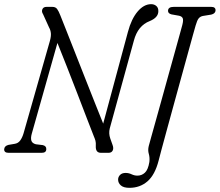

<svg xmlns="http://www.w3.org/2000/svg" viewBox="-24 -733 1054 921"><path d="M128.5 -92Q122.5 -71 126.5 -58.2Q130.5 -45.5 148 -41L181 -37Q198.5 -33 198 -18Q198 0 176.5 0H17Q-4.5 0 -4 -17Q-3 -33 16.5 -38L46 -43Q63 -45.5 73 -59.2Q83 -73 89 -93.5L215 -535.5Q221.5 -558.5 220 -573.8Q218.5 -589 211.5 -601L182.5 -665Q174.5 -677 179.2 -688.5Q184 -700 199 -700H227.5Q242.5 -700 250 -689.8Q257.5 -679.5 265.5 -659Q274 -637.5 292.5 -591Q311 -544.5 334.8 -483.8Q358.5 -423 384 -358.8Q409.5 -294.5 432.2 -237Q455 -179.5 471 -140L589.5 -579.5Q606 -642 636 -677.5Q666 -713 701 -713Q716 -713 726 -704.2Q736 -695.5 735.5 -679Q735.5 -649 694.5 -632Q637 -610 618 -537.5L502.5 -117Q496.5 -93 505 -68.5L516 -37.5Q522 -21.5 516.5 -10.8Q511 0 497 0H460Q434 0 435.5 -32.5Q436.5 -48.5 433.8 -58.2Q431 -68 426 -79.5Q413 -112 392.2 -166.5Q371.5 -221 346.5 -285.5Q321.5 -350 296.8 -413.2Q272 -476.5 251.5 -527ZM914.5 -611Q911.5 -601 901.2 -564Q891 -527 876 -472.5Q861 -418 843.5 -354.5Q826 -291 808.5 -227.2Q791 -163.5 775.8 -107.8Q760.5 -52 750.2 -13.5Q740 25 737 37Q719.5 105.5 683.5 136.8Q647.5 168 597 168Q568.5 168 555.5 156.2Q542.5 144.5 542.5 128.5Q542.5 115.5 552 106Q561.5 96.5 578.5 96.5Q593.5 96.5 607.2 103Q621 109.5 635 109.5Q656 109.5 671.2 95.2Q686.5 81 692.5 44Q695 23 689.8 5.2Q684.5 -12.5 689.5 -32.5Q692 -42.5 701.5 -76.2Q711 -110 724.8 -159.5Q738.5 -209 754.5 -266.2Q770.5 -323.5 786.2 -380.8Q802 -438 815.8 -487.2Q829.5 -536.5 838.8 -570.2Q848 -604 850.5 -613Q856.5 -636.5 852.5 -645.5Q848.5 -654.5 835 -657.5L798.5 -664Q781.5 -668.5 782 -681.5Q782.5 -700 809 -700H989.5Q1010 -700 1010 -683.5Q1009.5 -668 989.5 -663L949.5 -656.5Q936.5 -654 929 -644.8Q921.5 -635.5 914.5 -611Z"/></svg>

Font: Fraunces 144pt SuperSoft Light
Style: Italic
Weight: 300
Italic angle: -16°
Version: Version 1.000;[b76b70a41]